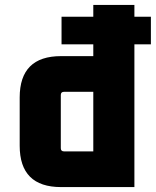

<svg xmlns="http://www.w3.org/2000/svg" viewBox="-20 -760 634 780"><path d="M60 -168V-364Q60 -532 228 -532H359V-580H230V-692H359V-740H526V-692H593V-580H526V0H228Q60 0 60 -168ZM227 -158Q227 -145 240 -145H359V-387H240Q227 -387 227 -374Z"/></svg>

Font: Oxanium ExtraLight ExtraBold
Style: Regular
Weight: 800
Version: Version 2.000